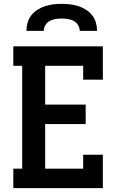

<svg xmlns="http://www.w3.org/2000/svg" viewBox="-20 -975 640 995"><path d="M49 0V-101H95V-634H49V-735H513V-562H411V-634H214V-433H424V-332H214V-101H411V-173H513V0ZM117 -815Q117 -837 123 -858Q129 -879 142.5 -896Q156 -913 175 -925Q194 -937 214.5 -943.5Q235 -950 256.5 -952.5Q278 -955 300 -955Q322 -955 343.5 -952.5Q365 -950 385.5 -943.5Q406 -937 425 -925Q444 -913 457.5 -896Q471 -879 477 -858Q483 -837 483 -815H393Q393 -831 384.5 -845Q376 -859 362 -866.5Q348 -874 332 -876.5Q316 -879 300 -879Q284 -879 268 -876.5Q252 -874 238 -866.5Q224 -859 215.5 -845Q207 -831 207 -815Z"/></svg>

Font: Iosevka Plex Etoile
Style: Bold
Weight: 700
Designer: Belleve Invis
Foundry: Belleve Invis
Version: Version 25.1.1; ttfautohint (v1.8.4)